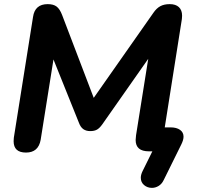

<svg xmlns="http://www.w3.org/2000/svg" viewBox="-20 -733 954 930"><path d="M716 177Q694 177 678 163.5Q662 150 662 128Q662 113 671 95L718 0H701Q637 0 637 -55Q637 -62 639 -78L698 -448L475 -130Q462 -112 449.5 -105Q437 -98 417 -98Q397 -98 383.5 -107.5Q370 -117 362 -139L239 -445L177 -56Q166 6 106 6Q46 6 46 -49Q46 -60 47 -66L140 -651Q149 -713 211 -713Q239 -713 254.5 -701Q270 -689 281 -660L434 -259L723 -671Q738 -693 756.5 -703Q775 -713 802 -713Q831 -713 846.5 -698.5Q862 -684 862 -657Q862 -647 861 -641L778 -116H806Q835 -116 852 -104Q869 -92 869 -71Q869 -55 858 -33L773 139Q764 158 748.5 167.5Q733 177 716 177Z"/></svg>

Font: SN Pro Bold
Style: Bold Italic
Weight: 700
Italic angle: -9°
Designer: Tobias Whetton
Foundry: Supernotes
Version: Version 1.003